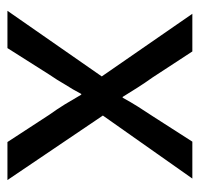

<svg xmlns="http://www.w3.org/2000/svg" viewBox="-30 -494 524 503"><g transform="rotate(90 231.5 -242.0)"><path d="M15.6 -484.4H114.3L182.6 -379.9C192.4 -366.2 201.2 -353.2 209 -340.8L233.4 -301.8H235.4C243.2 -316.1 251 -329.4 258.8 -341.8L284.2 -380.9L350.6 -484.4H447.3L282.2 -250L451.2 0H351.6L280.3 -109.4C270.5 -123 261.4 -136.7 252.9 -150.4L227.5 -193.4H225.6C217.8 -178.4 209.6 -164.4 201.2 -151.4C193.4 -137.7 184.6 -123.7 174.8 -109.4L105.5 0H7.8L179.7 -247.1Z"/></g></svg>

Font: ImmaginiFont
Style: Regular
Weight: 400
Version: Version 1.0